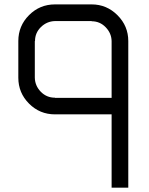

<svg xmlns="http://www.w3.org/2000/svg" viewBox="-20 -520 676 873"><path d="M487.5 333.3V0H230Q160.8 0 112.1 -48.8Q63.3 -97.5 63.3 -166.7V-333.3Q63.3 -402.5 112.1 -451.2Q160.8 -500 230 -500H396.7Q465 -500 514.2 -450.8Q563.3 -401.7 563.3 -333.3V333.3ZM487.5 -75V-333.3Q486.7 -369.2 460.4 -396.2Q434.2 -423.3 396.7 -423.3V-424.2H230Q193.3 -423.3 166.2 -397.1Q139.2 -370.8 139.2 -333.3H138.3V-166.7Q139.2 -130 165.4 -102.9Q191.7 -75.8 230 -75.8V-75Z"/></svg>

Font: 0xA000-Squarish
Style: Squareish
Weight: 400
Version: Version 0.1